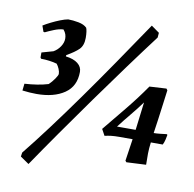

<svg xmlns="http://www.w3.org/2000/svg" viewBox="-87 -793 994 985"><g transform="rotate(10 410.0 -300.5)"><path d="M103 -257Q69 -257 29 -262L33 -298Q67 -300 98.5 -305Q130 -310 156 -318Q172 -333 185 -352Q198 -371 198 -378Q198 -390 192 -404Q186 -418 178 -428Q161 -433 138.5 -436Q116 -439 95 -439L91 -445V-471L151 -488Q172 -500 185.5 -520.5Q199 -541 199 -562Q199 -573 195.5 -584Q192 -595 182 -607Q160 -606 133 -595Q106 -584 90 -576L83 -577L72 -608Q88 -618 111 -629.5Q134 -641 157 -650Q180 -659 197 -662Q222 -662 251 -656.5Q280 -651 295 -636Q298 -630 300 -616Q302 -602 302 -584Q302 -544 281 -523.5Q260 -503 219 -480L218 -473Q259 -468 281 -450.5Q303 -433 303 -407Q303 -332 248 -294.5Q193 -257 103 -257ZM125 104 80 73 83 52Q137 -15 201 -100.5Q265 -186 335.5 -285Q406 -384 479 -490.5Q552 -597 625 -705L667 -675L665 -650Q606 -572 536 -476.5Q466 -381 393 -279Q320 -177 251 -78.5Q182 20 125 104ZM618 8 612 1 629 -114Q586 -114 560.5 -114Q535 -114 518 -112Q501 -110 484 -106L466 -139Q513 -196 568 -263.5Q623 -331 667 -395L755 -400L761 -392Q757 -361 751.5 -319.5Q746 -278 740.5 -237Q735 -196 730 -164Q744 -164 763 -166Q782 -168 797 -170L801 -167Q800 -159 796 -142Q792 -125 786 -114H724Q720 -82 719.5 -56Q719 -30 720 3ZM539 -164H636L654 -310Q627 -273 597.5 -237.5Q568 -202 539 -164Z"/></g></svg>

Font: Labrada
Style: Bold Italic
Weight: 700
Italic angle: -7°
Designer: Mercedes Jáuregui
Foundry: Omnibus-Type Team
Version: Version 1.000; ttfautohint (v1.8.4.7-5d5b)